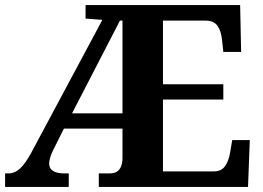

<svg xmlns="http://www.w3.org/2000/svg" viewBox="-20 -734 1033 754"><path d="M0 0V-53H12Q38 -53 58.5 -72Q79 -91 101 -131L382 -656L316 -661V-714H923L927 -530H857L852 -577Q848 -614 833.5 -633.5Q819 -653 788 -653H620V-403H857V-343H620V-61H820Q850 -61 864.5 -82.5Q879 -104 884 -137L892 -184H961L954 0H368V-53H410Q429 -53 440 -60.5Q451 -68 456 -82Q461 -96 461 -113V-229H231L189 -145Q181 -129 177 -115Q173 -101 173 -92Q173 -72 188.5 -62.5Q204 -53 233 -53H250V0ZM263 -289H461V-653H451Z"/></svg>

Font: Noto Serif Gujarati
Style: Bold
Weight: 700
Version: Version 2.102